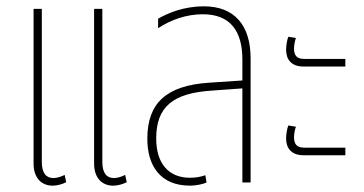

<svg xmlns="http://www.w3.org/2000/svg" viewBox="-20 -576 1149 606"><path d="M146 10C159 10 176 6 189 -1L184 -24C175 -19 160 -14 149 -14C126 -14 112 -29 112 -65V-548H86V-60C86 -11 114 10 146 10ZM337 10C350 10 367 6 380 -1L375 -24C366 -19 351 -14 340 -14C317 -14 303 -29 303 -65V-548H277V-60C277 -11 305 10 337 10Z M580 10C598 10 622 5 632 0L628 -23C614 -18 599 -15 579 -15C515 -15 473 -57 473 -139C473 -240 527 -282 648 -290L745 -297V0H771V-392C771 -496 720 -556 624 -556C558 -556 509 -534 479 -517V-487C520 -514 569 -531 620 -531C706 -531 745 -479 745 -388V-322L640 -315C504 -306 445 -250 445 -138C445 -54 485 10 580 10Z M938 -366H1070V-390H940C916 -390 908 -402 908 -423C908 -434 911 -448 914 -456L890 -460C886 -450 883 -432 883 -419C883 -389 899 -366 938 -366ZM938 -86H1070V-110H940C916 -110 908 -122 908 -143C908 -154 911 -168 914 -176L890 -180C886 -170 883 -152 883 -139C883 -109 899 -86 938 -86Z"/></svg>

Font: Noto Sans Thai Cond Thin
Style: Regular
Weight: 100
Width: 3
Designer: Monotype Design Team
Foundry: Monotype Imaging Inc.
Version: Version 2.002